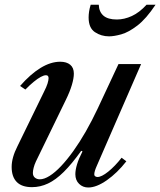

<svg xmlns="http://www.w3.org/2000/svg" viewBox="-20 -802 694 832"><path d="M362.5 10.5Q339 10.5 322.8 -5.2Q306.5 -21 306.5 -47Q306.5 -65.5 313.8 -89.8Q321 -114 337.5 -146L332 -148.5Q291.5 -92 256.5 -57.2Q221.5 -22.5 188 -6.8Q154.5 9 118.5 9Q74.5 9 52.5 -13.5Q30.5 -36 30.5 -78.5Q30.5 -119 55.5 -168L171 -405Q181.5 -425.5 186 -440Q190.5 -454.5 190.5 -463.5Q190.5 -476 179 -476Q170 -476 156.2 -468.5Q142.5 -461 125.8 -447.2Q109 -433.5 90 -414L67 -429.5Q111.5 -480.5 155.5 -507.5Q199.5 -534.5 241 -534.5Q268.5 -534.5 284.2 -521.5Q300 -508.5 300 -483Q300 -462.5 291.2 -433.2Q282.5 -404 265 -368.5L135.5 -102Q129 -88 125.8 -75Q122.5 -62 122.5 -52.5Q122.5 -39.5 131.2 -32.2Q140 -25 152.5 -25Q171.5 -25 195 -39.8Q218.5 -54.5 244.5 -82Q270.5 -109.5 297.8 -147.5Q325 -185.5 351.8 -232.2Q378.5 -279 403.5 -332L493.5 -524.5H591.5L399.5 -83.5Q388.5 -59 388.5 -46.5Q388.5 -40.5 393 -37.8Q397.5 -35 402.5 -35Q420 -35 449 -58.2Q478 -81.5 507 -118.5L527.5 -103Q488 -52.5 443 -21Q398 10.5 362.5 10.5ZM452.5 -644.5Q418.5 -644.5 391.2 -662.8Q364 -681 364 -726.5Q364 -738 366 -751.8Q368 -765.5 373 -781.5H408Q409 -751 428.2 -734.2Q447.5 -717.5 486 -717.5Q518.5 -717.5 551.2 -732.5Q584 -747.5 615 -781.5H654Q613.5 -720.5 575.2 -691.2Q537 -662 505.5 -653.2Q474 -644.5 452.5 -644.5Z"/></svg>

Font: Libre Caslon Text
Style: Italic
Weight: 400
Italic angle: -22.583°
Designer: Pablo Impallari, Rodrigo Fuenzalida, Katja Schimmel
Foundry: Pablo Impallari, Rodrigo Fuenzalida
Version: Version 2.000